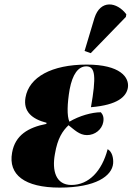

<svg xmlns="http://www.w3.org/2000/svg" viewBox="-20 -844 603 874"><path d="M393 -602 553 -767 555 -779C512 -836 437 -847 410 -762L365 -612ZM252 10C416 10 490 -43 495 -100C497 -125 490 -154 470 -165C444 -65 384 -2 305 -2C234 -2 216 -67 230 -143C242 -215 265 -248 292 -274C318 -254 341 -229 376 -229C413 -229 444 -255 450 -288C454 -310 448 -323 439 -333C399 -333 341 -317 296 -290C284 -316 286 -373 297 -437C310 -506 336 -542 373 -542C415 -542 418 -493 394 -356C517 -366 555 -405 562 -444C570 -492 527 -550 375 -550C215 -550 112 -493 96 -400C85 -336 126 -302 192 -285L191 -280C109 -264 49 -229 35 -149C17 -49 91 10 252 10Z"/></svg>

Font: Noto Serif Display Black
Style: Italic
Weight: 900
Italic angle: -12°
Designer: Monotype Design Team
Foundry: Monotype Imaging Inc.
Version: Version 2.009